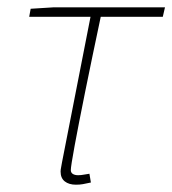

<svg xmlns="http://www.w3.org/2000/svg" viewBox="-20 -498 472 526"><path d="M188 8Q169 8 157.5 -1Q146 -10 146 -28Q146 -33 147.5 -40Q149 -47 150 -54L228 -452H60L64 -474L128 -478H432L426 -452H256Q232 -339 213.5 -247.5Q195 -156 184.5 -99Q174 -42 174 -32Q174 -25 179.5 -21.5Q185 -18 194 -18Q202 -18 209.5 -19.5Q217 -21 225 -22L229 2Q215 5 207 6.5Q199 8 188 8Z"/></svg>

Font: Source Sans 3 VF
Style: Italic
Weight: 200
Italic angle: -11°
Designer: Paul D. Hunt
Foundry: Adobe Systems Incorporated
Version: Version 3.042;hotconv 1.0.118;makeotfexe 2.5.65603